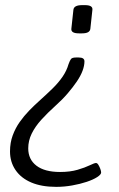

<svg xmlns="http://www.w3.org/2000/svg" viewBox="-20 -545 465 748"><path d="M287 -321Q309 -321 309 -306Q309 -289 301.5 -269Q294 -249 279 -227Q264 -205 243.5 -181Q223 -157 195 -132Q165 -105 141 -78.5Q117 -52 103.5 -24.5Q90 3 90 33Q90 76 122 100.5Q154 125 214 125Q253 125 282 116.5Q311 108 329.5 99Q348 90 354 90Q359 90 363.5 97.5Q368 105 371 113.5Q374 122 374 127Q374 135 358.5 145Q343 155 317.5 163.5Q292 172 261 177.5Q230 183 199 183Q142 183 102 166Q62 149 40.5 117.5Q19 86 19 45Q19 11 29.5 -17.5Q40 -46 57 -70Q74 -94 94 -114.5Q114 -135 132 -151Q162 -178 185 -200.5Q208 -223 224 -246.5Q240 -270 247 -295Q252 -309 256.5 -315Q261 -321 276 -321ZM311 -525Q342 -525 340 -507L332 -433Q331 -424 323 -419.5Q315 -415 299 -415H288Q272 -415 264.5 -419.5Q257 -424 258 -433L266 -507Q267 -516 275.5 -520.5Q284 -525 300 -525Z"/></svg>

Font: Asap Light
Style: Italic
Weight: 300
Italic angle: -6°
Designer: Pablo Cosgaya
Foundry: Omnibus-Type
Version: Version 3.001